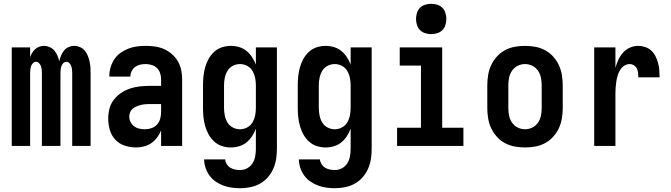

<svg xmlns="http://www.w3.org/2000/svg" viewBox="-20 -770 3540 1013"><path d="M42 0V-520H139V-468Q143 -480 149.5 -491Q156 -502 165.5 -510.5Q175 -519 187 -523.5Q199 -528 212 -528Q227 -528 242 -521.5Q257 -515 267 -503Q277 -491 283 -476.5Q289 -462 293 -447Q296 -462 302 -476.5Q308 -491 317.5 -503Q327 -515 341.5 -521.5Q356 -528 372 -528Q387 -528 402 -521.5Q417 -515 427 -503Q437 -491 443 -476.5Q449 -462 452.5 -446.5Q456 -431 457 -415.5Q458 -400 458 -384V0H361V-384Q361 -393 360 -402.5Q359 -412 356 -421Q353 -430 346 -437Q339 -444 330 -444Q321 -444 314 -437Q307 -430 304 -421Q301 -412 300 -402.5Q299 -393 299 -384V0H201V-384Q201 -393 200 -402.5Q199 -412 196 -421Q193 -430 186 -437Q179 -444 170 -444Q161 -444 154 -437Q147 -430 144 -421Q141 -412 140 -402.5Q139 -393 139 -384V0Z M698 8Q668 8 638.5 -1.5Q609 -11 588.5 -33Q568 -55 559.5 -84.5Q551 -114 551 -144Q551 -171 557.5 -196.5Q564 -222 580 -243Q596 -264 618 -279Q640 -294 665 -302.5Q690 -311 716.5 -314Q743 -317 769 -317H830V-351Q830 -368 825 -383.5Q820 -399 808.5 -410.5Q797 -422 781 -427Q765 -432 749 -432Q734 -432 720 -429Q706 -426 694 -417.5Q682 -409 675 -395.5Q668 -382 668 -368V-366H557V-371Q557 -394 564 -416.5Q571 -439 584 -458.5Q597 -478 616.5 -491.5Q636 -505 657.5 -513.5Q679 -522 702.5 -525Q726 -528 749 -528Q774 -528 798.5 -524.5Q823 -521 845.5 -511Q868 -501 887 -484.5Q906 -468 918.5 -446.5Q931 -425 936 -400.5Q941 -376 941 -351V0H830V-82Q822 -62 809 -44.5Q796 -27 778.5 -15Q761 -3 740 2.5Q719 8 698 8ZM746 -88Q763 -88 780 -94Q797 -100 809 -113.5Q821 -127 825.5 -144.5Q830 -162 830 -180V-221H769Q757 -221 745.5 -220Q734 -219 722.5 -216Q711 -213 700 -208.5Q689 -204 680 -196.5Q671 -189 666.5 -178Q662 -167 662 -155Q662 -140 669 -126Q676 -112 688.5 -103Q701 -94 716 -91Q731 -88 746 -88Z M1248 223Q1225 223 1202.5 220Q1180 217 1158.5 209Q1137 201 1118 188Q1099 175 1085.5 156.5Q1072 138 1064.5 115.5Q1057 93 1057 71H1168Q1169 84 1176.5 96Q1184 108 1195.5 115Q1207 122 1220.5 124.5Q1234 127 1248 127Q1268 127 1285.5 117Q1303 107 1313 90.5Q1323 74 1326.5 54.5Q1330 35 1330 15V-91Q1322 -70 1310 -51.5Q1298 -33 1281 -19Q1264 -5 1242 1.5Q1220 8 1198 8Q1174 8 1151 0.5Q1128 -7 1110 -23.5Q1092 -40 1080.5 -61Q1069 -82 1062.5 -105Q1056 -128 1053.5 -152Q1051 -176 1051 -200V-320Q1051 -344 1053.5 -368Q1056 -392 1062.5 -415Q1069 -438 1080.5 -459Q1092 -480 1110 -496.5Q1128 -513 1151 -520.5Q1174 -528 1198 -528Q1220 -528 1242 -521.5Q1264 -515 1281 -501Q1298 -487 1310 -468.5Q1322 -450 1330 -429V-520H1441V15Q1441 42 1437 68.5Q1433 95 1422 120Q1411 145 1393 165.5Q1375 186 1351.5 199Q1328 212 1301.5 217.5Q1275 223 1248 223ZM1246 -88Q1266 -88 1284 -97.5Q1302 -107 1312 -124Q1322 -141 1326 -160.5Q1330 -180 1330 -200V-320Q1330 -340 1326 -359.5Q1322 -379 1312 -396Q1302 -413 1284 -422.5Q1266 -432 1246 -432Q1226 -432 1208 -422.5Q1190 -413 1180 -396Q1170 -379 1166 -359.5Q1162 -340 1162 -320V-200Q1162 -180 1166 -160.5Q1170 -141 1180 -124Q1190 -107 1208 -97.5Q1226 -88 1246 -88Z M1748 223Q1725 223 1702.5 220Q1680 217 1658.5 209Q1637 201 1618 188Q1599 175 1585.5 156.5Q1572 138 1564.5 115.5Q1557 93 1557 71H1668Q1669 84 1676.5 96Q1684 108 1695.5 115Q1707 122 1720.5 124.5Q1734 127 1748 127Q1768 127 1785.5 117Q1803 107 1813 90.5Q1823 74 1826.5 54.5Q1830 35 1830 15V-91Q1822 -70 1810 -51.5Q1798 -33 1781 -19Q1764 -5 1742 1.5Q1720 8 1698 8Q1674 8 1651 0.5Q1628 -7 1610 -23.5Q1592 -40 1580.5 -61Q1569 -82 1562.5 -105Q1556 -128 1553.5 -152Q1551 -176 1551 -200V-320Q1551 -344 1553.5 -368Q1556 -392 1562.5 -415Q1569 -438 1580.5 -459Q1592 -480 1610 -496.5Q1628 -513 1651 -520.5Q1674 -528 1698 -528Q1720 -528 1742 -521.5Q1764 -515 1781 -501Q1798 -487 1810 -468.5Q1822 -450 1830 -429V-520H1941V15Q1941 42 1937 68.5Q1933 95 1922 120Q1911 145 1893 165.5Q1875 186 1851.5 199Q1828 212 1801.5 217.5Q1775 223 1748 223ZM1746 -88Q1766 -88 1784 -97.5Q1802 -107 1812 -124Q1822 -141 1826 -160.5Q1830 -180 1830 -200V-320Q1830 -340 1826 -359.5Q1822 -379 1812 -396Q1802 -413 1784 -422.5Q1766 -432 1746 -432Q1726 -432 1708 -422.5Q1690 -413 1680 -396Q1670 -379 1666 -359.5Q1662 -340 1662 -320V-200Q1662 -180 1666 -160.5Q1670 -141 1680 -124Q1690 -107 1708 -97.5Q1726 -88 1746 -88Z M2075 0V-96H2201V-424H2089V-520H2313V-96H2425V0ZM2255 -590Q2239 -590 2223 -595Q2207 -600 2196 -611Q2185 -622 2180 -638Q2175 -654 2175 -670Q2175 -686 2180 -702Q2185 -718 2196 -729Q2207 -740 2223 -745Q2239 -750 2255 -750Q2271 -750 2287 -745Q2303 -740 2314 -729Q2325 -718 2330 -702Q2335 -686 2335 -670Q2335 -654 2330 -638Q2325 -622 2314 -611Q2303 -600 2287 -595Q2271 -590 2255 -590Z M2750 8Q2723 8 2695.5 3Q2668 -2 2644 -15Q2620 -28 2601.5 -48.5Q2583 -69 2571.5 -93.5Q2560 -118 2555.5 -145.5Q2551 -173 2551 -200V-320Q2551 -347 2555.5 -374.5Q2560 -402 2571.5 -426.5Q2583 -451 2601.5 -471.5Q2620 -492 2644 -505Q2668 -518 2695.5 -523Q2723 -528 2750 -528Q2777 -528 2804.5 -523Q2832 -518 2856 -505Q2880 -492 2898.5 -471.5Q2917 -451 2928.5 -426.5Q2940 -402 2944.5 -374.5Q2949 -347 2949 -320V-200Q2949 -173 2944.5 -145.5Q2940 -118 2928.5 -93.5Q2917 -69 2898.5 -48.5Q2880 -28 2856 -15Q2832 -2 2804.5 3Q2777 8 2750 8ZM2750 -88Q2770 -88 2788.5 -97Q2807 -106 2818.5 -123Q2830 -140 2834 -160Q2838 -180 2838 -200V-320Q2838 -340 2834 -360Q2830 -380 2818.5 -397Q2807 -414 2788.5 -423Q2770 -432 2750 -432Q2730 -432 2711.5 -423Q2693 -414 2681.5 -397Q2670 -380 2666 -360Q2662 -340 2662 -320V-200Q2662 -180 2666 -160Q2670 -140 2681.5 -123Q2693 -106 2711.5 -97Q2730 -88 2750 -88Z M3115 0V-520H3227V-412Q3233 -434 3242.5 -454.5Q3252 -475 3267 -492Q3282 -509 3303 -518.5Q3324 -528 3346 -528Q3365 -528 3383.5 -522Q3402 -516 3416 -503Q3430 -490 3438.5 -473Q3447 -456 3452 -437.5Q3457 -419 3458.5 -400Q3460 -381 3460 -362H3348Q3348 -374 3346.5 -386Q3345 -398 3340 -408.5Q3335 -419 3324.5 -425.5Q3314 -432 3302 -432Q3286 -432 3272.5 -422.5Q3259 -413 3251 -399.5Q3243 -386 3238.5 -370.5Q3234 -355 3231.5 -339Q3229 -323 3228 -307.5Q3227 -292 3227 -276V0Z"/></svg>

Font: Iosevka
Style: Bold
Weight: 700
Monospace: yes
Designer: Belleve Invis
Foundry: Belleve Invis
Version: Version 32.5.0; ttfautohint (v1.8.4)